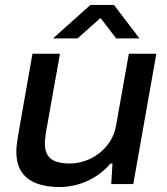

<svg xmlns="http://www.w3.org/2000/svg" viewBox="-20 -743 675 775"><path d="M220 12Q166 12 127 -3Q88 -18 67 -49.5Q46 -81 46 -131Q46 -146 48 -162Q50 -178 53 -196L111 -526H222L165 -206Q164 -195 162.5 -184.5Q161 -174 161 -164Q161 -133 173.5 -115Q186 -97 208.5 -90Q231 -83 261 -83Q292 -83 323 -93.5Q354 -104 380 -124Q406 -144 424.5 -173Q443 -202 449 -239L500 -526H611L518 0H429L434 -83H426Q398 -50 363.5 -29Q329 -8 292.5 2Q256 12 220 12ZM194 -588 345 -723H440L543 -588H449L369 -692H410L293 -588Z"/></svg>

Font: Archivo SemiExpanded Medium
Style: Italic
Weight: 500
Width: 6
Italic angle: -10°
Designer: Hector Gatti
Foundry: Omnibus-Type
Version: Version 2.001